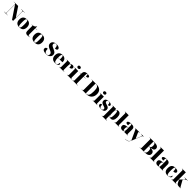

<svg xmlns="http://www.w3.org/2000/svg" viewBox="1472 -5134 9711 9711"><g transform="rotate(45 6328.0 -278.0)"><path d="M21 0H279V-10H201C166 -10 153 -17 153 -70V-663L599 0H676V-644C676 -687 695 -704 725 -704H798V-714H540V-704H618C645 -704 666 -690 666 -648V-205L324 -714H21V-704H93C119 -704 143 -697 143 -648V-70C143 -17 120 -10 84 -10H21Z M1124 10C1308 10 1404 -83 1404 -271C1404 -459 1299 -551 1127 -551C943 -551 847 -459 847 -271C847 -83 952 10 1124 10ZM1126 0C1064 0 1045 -64 1045 -271C1045 -476 1064 -541 1125 -541C1187 -541 1207 -476 1207 -271C1207 -64 1188 0 1126 0Z M1710 10C1793 10 1848 -10 1872 -22V-32C1847 -21 1824 -15 1804 -15C1762 -15 1737 -42 1737 -100V-526H1863V-536H1737V-661H1727C1703 -617 1669 -585 1623 -564C1582 -545 1530 -536 1468 -536V-526H1542V-150C1542 -32 1607 10 1710 10Z M2208 10C2392 10 2488 -83 2488 -271C2488 -459 2383 -551 2211 -551C2027 -551 1931 -459 1931 -271C1931 -83 2036 10 2208 10ZM2210 0C2148 0 2129 -64 2129 -271C2129 -476 2148 -541 2209 -541C2271 -541 2291 -476 2291 -271C2291 -64 2272 0 2210 0Z M3039 10C3217 10 3330 -82 3330 -212C3330 -345 3243 -390 3135 -438C2992 -501 2938 -526 2938 -605C2938 -676 2982 -713 3043 -713C3121 -713 3157 -651 3157 -509C3264 -509 3302 -548 3302 -598C3302 -659 3232 -724 3070 -724C2918 -724 2801 -646 2801 -518C2801 -385 2898 -337 2995 -293C3120 -237 3191 -214 3191 -116C3191 -45 3147 -1 3066 -1C2960 -1 2912 -77 2912 -241C2845 -241 2779 -218 2779 -129C2779 -78 2824 10 3039 10Z M3684 10C3819 10 3902 -40 3902 -113C3902 -147 3881 -164 3848 -171C3846 -54 3811 -4 3735 -4C3636 -4 3597 -83 3596 -285H3921V-309C3921 -468 3825 -551 3668 -551C3498 -551 3401 -454 3401 -266C3401 -91 3495 10 3684 10ZM3730 -295H3596C3596 -482 3619 -541 3667 -541C3716 -541 3730 -482 3730 -295Z M3968 0H4335V-10H4300C4263 -10 4239 -18 4239 -77V-318C4239 -433 4259 -493 4306 -493C4344 -493 4355 -455 4355 -346C4447 -346 4504 -383 4504 -451C4504 -508 4464 -549 4388 -549C4314 -549 4260 -510 4240 -435H4238V-536H3977V-526H3981C4025 -526 4044 -517 4044 -458V-82C4044 -19 4018 -10 3973 -10H3968Z M4698 -619C4747 -619 4790 -647 4790 -698C4790 -752 4747 -777 4698 -777C4646 -777 4607 -752 4607 -698C4607 -647 4646 -619 4698 -619ZM4531 0H4874V-10H4863C4826 -10 4800 -27 4800 -80V-536H4524V-526H4543C4579 -526 4606 -509 4606 -460V-84C4606 -28 4581 -10 4543 -10H4531Z M4908 0H5311V-10H5257C5234 -10 5194 -17 5194 -70V-526H5330V-536H5194V-643C5194 -730 5204 -758 5231 -758C5261 -758 5269 -724 5269 -615C5376 -615 5399 -653 5399 -693C5399 -726 5371 -768 5223 -768C5059 -768 5000 -691 5000 -563V-536H4912V-526H5000V-70C5000 -17 4954 -10 4937 -10H4908Z M5576 0H5924C6168 0 6298 -160 6298 -379C6298 -606 6156 -714 5924 -714H5576V-704H5621C5649 -704 5668 -687 5668 -650V-64C5668 -34 5653 -10 5629 -10H5576ZM5900 -10H5867V-704H5901C6034 -704 6086 -613 6086 -379C6086 -113 6034 -10 5900 -10Z M6530 -619C6579 -619 6622 -647 6622 -698C6622 -752 6579 -777 6530 -777C6478 -777 6439 -752 6439 -698C6439 -647 6478 -619 6530 -619ZM6363 0H6706V-10H6695C6658 -10 6632 -27 6632 -80V-536H6356V-526H6375C6411 -526 6438 -509 6438 -460V-84C6438 -28 6413 -10 6375 -10H6363Z M6960 10C7135 10 7205 -64 7205 -171C7205 -279 7132 -318 7024 -350C6931 -378 6885 -395 6885 -457C6885 -509 6918 -540 6978 -540C7048 -540 7073 -499 7073 -381C7149 -381 7182 -407 7182 -449C7182 -502 7130 -550 6993 -550C6852 -550 6758 -497 6758 -378C6758 -276 6818 -232 6940 -197C7022 -174 7080 -155 7080 -89C7080 -34 7039 0 6972 0C6889 0 6857 -53 6857 -188C6799 -188 6752 -167 6752 -109C6752 -44 6811 10 6960 10Z M7238 221H7609V211H7583C7550 211 7511 202 7511 142V-5C7511 -47 7511 -90 7510 -132H7512C7532 -33 7570 10 7660 10C7789 10 7855 -86 7855 -271C7855 -454 7789 -549 7668 -549C7584 -549 7530 -504 7512 -400H7510V-536H7257V-526H7259C7302 -526 7316 -510 7316 -460V142C7316 202 7277 211 7244 211H7238ZM7592 -22C7546 -22 7511 -113 7511 -271C7511 -415 7543 -505 7591 -505C7637 -505 7660 -420 7660 -273C7660 -113 7639 -22 7592 -22Z M7917 0H8260V-10H8249C8212 -10 8186 -27 8186 -80V-760H7917V-750H7928C7944 -750 7991 -743 7991 -694V-80C7991 -27 7965 -10 7928 -10H7917Z M8490 10C8548 10 8598 -6 8622 -80H8624V0H8881V-10H8877C8832 -10 8818 -26 8818 -80V-383C8818 -507 8741 -551 8588 -551C8465 -551 8363 -521 8363 -445C8363 -394 8413 -375 8519 -375C8519 -501 8531 -541 8573 -541C8611 -541 8623 -515 8623 -434V-298L8542 -295C8394 -290 8321 -240 8321 -141C8321 -43 8390 10 8490 10ZM8563 -31C8533 -31 8519 -69 8519 -152C8519 -246 8536 -282 8592 -286L8624 -288V-161C8624 -88 8600 -31 8563 -31Z M8905 211V221H8926C9089 221 9141 183 9213 4L9395 -448C9419 -507 9441 -526 9486 -526H9489V-536H9287V-526H9328C9372 -526 9392 -516 9392 -489C9392 -476 9387 -458 9378 -435L9304 -251C9293 -224 9283 -198 9272 -167C9259 -201 9245 -230 9232 -260L9147 -450C9139 -469 9135 -483 9135 -495C9135 -518 9153 -526 9195 -526H9206V-536H8883V-526H8885C8909 -526 8922 -515 8937 -482L9183 50C9120 178 9078 211 8905 211Z M9721 0H10079C10290 0 10390 -66 10390 -194C10390 -319 10295 -377 10111 -378V-380C10281 -386 10361 -437 10361 -541C10361 -658 10261 -714 10049 -714H9721V-704H9770C9789 -704 9813 -692 9813 -649V-65C9813 -32 9801 -10 9773 -10H9721ZM10040 -379H10012V-704H10038C10116 -704 10153 -652 10153 -540C10153 -431 10117 -379 10040 -379ZM10064 -10H10012V-369H10066C10141 -369 10177 -312 10177 -191C10177 -68 10141 -10 10064 -10Z M10440 0H10783V-10H10772C10735 -10 10709 -27 10709 -80V-760H10440V-750H10451C10467 -750 10514 -743 10514 -694V-80C10514 -27 10488 -10 10451 -10H10440Z M11013 10C11071 10 11121 -6 11145 -80H11147V0H11404V-10H11400C11355 -10 11341 -26 11341 -80V-383C11341 -507 11264 -551 11111 -551C10988 -551 10886 -521 10886 -445C10886 -394 10936 -375 11042 -375C11042 -501 11054 -541 11096 -541C11134 -541 11146 -515 11146 -434V-298L11065 -295C10917 -290 10844 -240 10844 -141C10844 -43 10913 10 11013 10ZM11086 -31C11056 -31 11042 -69 11042 -152C11042 -246 11059 -282 11115 -286L11147 -288V-161C11147 -88 11123 -31 11086 -31Z M11733 10C11884 10 11944 -58 11944 -110C11944 -136 11929 -158 11905 -166C11891 -47 11835 -2 11771 -2C11691 -2 11666 -66 11666 -268C11666 -475 11681 -541 11731 -541C11774 -541 11788 -493 11788 -343C11926 -343 11947 -403 11947 -439C11947 -496 11894 -551 11731 -551C11585 -551 11470 -484 11470 -267C11470 -55 11575 10 11733 10Z M11998 0H12352V-10H12333C12316 -10 12271 -18 12271 -74V-228L12290 -249L12367 -97C12404 -23 12430 0 12601 0H12655V-10H12653C12631 -10 12615 -27 12584 -82L12417 -383L12477 -447C12534 -507 12568 -526 12639 -526V-536H12404V-526C12465 -526 12495 -516 12495 -496C12495 -485 12487 -472 12472 -456L12270 -243C12271 -276 12271 -308 12271 -341V-760H11998V-750H12013C12029 -750 12076 -743 12076 -694V-70C12076 -17 12030 -10 12013 -10H11998Z"/></g></svg>

Font: Noto Serif Display Black
Style: Regular
Weight: 900
Designer: Monotype Design Team
Foundry: Monotype Imaging Inc.
Version: Version 2.009